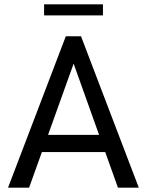

<svg xmlns="http://www.w3.org/2000/svg" viewBox="-20 -864 677 884"><path d="M17 0 283 -697H353L619 0H523L319 -571L114 0ZM165 -164 192 -243H444L473 -164ZM183 -793V-844H454V-793Z"/></svg>

Font: Hanken Grotesk
Style: Regular
Weight: 400
Designer: Alfredo Marco Pradil
Foundry: Hanken Design Co.
Version: Version 3.013